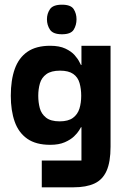

<svg xmlns="http://www.w3.org/2000/svg" viewBox="-20 -607 525 818"><path d="M158 191V77H327V-65H325Q324 -63 317 -51.5Q310 -40 295.5 -26Q281 -12 256 -1Q231 10 194 10Q133 10 96 -16Q59 -42 42.5 -89Q26 -136 26 -199Q26 -266 43 -313.5Q60 -361 97 -386.5Q134 -412 194 -412Q233 -412 258.5 -400Q284 -388 298 -372Q312 -356 318 -343.5Q324 -331 325 -330H327V-412H451V18Q451 83 434 121Q417 159 382 175Q347 191 294 191ZM234 -90Q271 -90 291 -105Q311 -120 318.5 -144.5Q326 -169 326 -199Q326 -228 319 -253Q312 -278 292 -292Q272 -306 236 -306Q198 -306 177.5 -291Q157 -276 150 -251.5Q143 -227 143 -199Q143 -171 149.5 -146.5Q156 -122 176 -106Q196 -90 234 -90ZM244 -461Q206 -461 193 -480.5Q180 -500 180 -525Q180 -549 193 -568Q206 -587 244 -587Q282 -587 294 -568Q306 -549 306 -525Q306 -500 294 -480.5Q282 -461 244 -461Z"/></svg>

Font: Darker Grotesque ExtraBold
Style: Regular
Weight: 800
Designer: Gabriel Lam
Foundry: TypeRant
Version: Version 1.000;gftools[0.9.28]